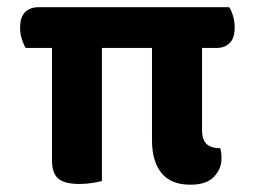

<svg xmlns="http://www.w3.org/2000/svg" viewBox="-20 -497 698 526"><path d="M532.5 -477.2V-365.6H50.4Q44.7 -374.6 39.9 -389.5Q35.1 -404.5 35.1 -421.1Q35.1 -450.6 48.9 -463.9Q62.7 -477.2 84.6 -477.2ZM121.3 -365.6V-477.2H608Q613.6 -469.2 618.2 -453.9Q622.9 -438.7 622.9 -422.1Q622.9 -392.5 609.3 -379.1Q595.7 -365.6 573.1 -365.6ZM122.5 -398.2 259.2 -398.9V-1Q250.6 1.3 233.7 4.1Q216.7 7 197.2 7Q157.3 7 139.9 -7.5Q122.5 -21.9 122.5 -58.1ZM396.4 -398.2 533.5 -398.9V-141.8Q533.5 -113.9 546 -102.4Q558.5 -90.9 583.5 -90.9Q584.8 -86.6 585.8 -79.8Q586.8 -73 586.8 -62.4Q586.8 -34.8 566.4 -12.9Q546 9 501.5 9Q448 9 422.2 -23.2Q396.4 -55.5 396.4 -112.7Z"/></svg>

Font: Baloo Tamma 2
Style: Regular
Weight: 400
Designer: Divya Kowshik, Shuchita Grover and Ek Type
Foundry: Ek Type
Version: Version 1.700